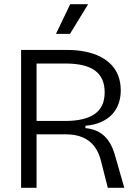

<svg xmlns="http://www.w3.org/2000/svg" viewBox="-20 -899 663 919"><path d="M81 0V-660H299Q347 -660 387.5 -652Q428 -644 459.5 -628Q491 -612 513 -589Q535 -566 546.5 -535Q558 -504 558 -466Q558 -433 548 -404Q538 -375 517.5 -352.5Q497 -330 465 -315.5Q433 -301 389 -297V-286Q426 -282 453.5 -267Q481 -252 501 -222.5Q521 -193 534 -143L575 0H496L463 -130Q453 -170 432 -198Q411 -226 377 -241Q343 -256 295 -256H155V0ZM155 -320H291Q386 -320 433.5 -353.5Q481 -387 481 -457Q481 -527 435 -561Q389 -595 293 -595H155ZM315 -737H248L316 -879H402Z"/></svg>

Font: Bricolage Grotesque 36pt Light
Style: Regular
Weight: 300
Designer: Mathieu Triay
Foundry: Atelier Triay
Version: Version 1.001;gftools[0.9.33.dev8+g029e19f]